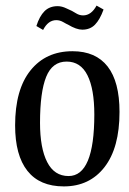

<svg xmlns="http://www.w3.org/2000/svg" viewBox="-20 -653 461 686"><path d="M407 -253Q407 -125 353.5 -56Q300 13 208 13Q122 13 78 -42.5Q34 -98 34 -205Q34 -333 89 -401.5Q144 -470 239 -470Q322 -470 364.5 -415.5Q407 -361 407 -253ZM123 -214Q123 -124 148.5 -74Q174 -24 225 -24Q317 -24 317 -244Q317 -335 292.5 -384Q268 -433 218 -433Q167 -433 145 -378.5Q123 -324 123 -214ZM350 -619Q337 -583 319.5 -565Q302 -547 274 -547Q253 -547 223 -565Q218 -567 206 -574Q194 -581 181 -581Q152 -581 134 -546L110 -560Q121 -595 139 -613Q157 -631 186 -631Q201 -631 217.5 -623Q234 -615 237 -614Q241 -612 252.5 -605Q264 -598 277 -598Q306 -598 325 -633Z"/></svg>

Font: Gupter Medium
Style: Regular
Weight: 500
Designer: Octavio Pardo
Version: Version 1.000